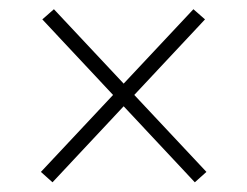

<svg xmlns="http://www.w3.org/2000/svg" viewBox="-20 -514 523 406"><path d="M94 -494.5 416.5 -150.5 392 -128.5 69.5 -473ZM91 -128.5 66.5 -150.5 389 -494.5 413.5 -473Z"/></svg>

Font: Anek Kannada Medium ExtraLight
Style: Regular
Weight: 250
Version: Version 1.003